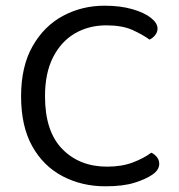

<svg xmlns="http://www.w3.org/2000/svg" viewBox="-20 -641 628 674"><path d="M533 -541Q533 -528 524.5 -517.5Q516 -507 505 -502Q480 -520 444.5 -536Q409 -552 353 -552Q292 -552 243.5 -524Q195 -496 166.5 -440.5Q138 -385 138 -303Q138 -180 198.5 -118Q259 -56 356 -56Q408 -56 447 -71Q486 -86 511 -105Q521 -101 530 -90.5Q539 -80 539 -66Q539 -56 533.5 -46.5Q528 -37 515 -28Q492 -12 452 0.5Q412 13 350 13Q267 13 199.5 -22.5Q132 -58 93 -128Q54 -198 54 -303Q54 -408 94.5 -479Q135 -550 201.5 -585.5Q268 -621 347 -621Q402 -621 444 -609Q486 -597 509.5 -578.5Q533 -560 533 -541Z"/></svg>

Font: Baloo Tammudu 2
Style: Regular
Weight: 400
Designer: Maithili Shingre, Omkar Shende and Ek Type
Foundry: Ek Type
Version: Version 1.700